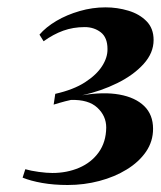

<svg xmlns="http://www.w3.org/2000/svg" viewBox="-20 -928 448 535"><path d="M168.5 -412.5Q130 -412.5 97.5 -418.2Q65 -424 43 -433L50.5 -456.5Q66 -452 88 -449Q110 -446 126 -446Q166.5 -446 200.5 -460.5Q234.5 -475 255 -503.5Q275.5 -532 276 -572.5Q276 -605 251.2 -628Q226.5 -651 177.5 -649.5Q170.5 -648 161.8 -645.8Q153 -643.5 144.5 -641Q136 -638.5 129.5 -636.5L134 -666.5Q185 -678 217 -698.8Q249 -719.5 264.5 -743.8Q280 -768 279.5 -791.5Q279.5 -823.5 260.8 -838Q242 -852.5 216 -852.5Q184 -852.5 156.2 -842.5Q128.5 -832.5 101.5 -813L90 -831.5Q108 -852.5 137.2 -869.8Q166.5 -887 202 -897.2Q237.5 -907.5 274 -907.5Q307 -907.5 337.8 -898.2Q368.5 -889 388.2 -869Q408 -849 408 -816.5Q408 -780.5 380.2 -749.8Q352.5 -719 307 -696.5Q261.5 -674 209 -662.5Q268.5 -672.5 312.8 -664.5Q357 -656.5 381.8 -632.5Q406.5 -608.5 406.5 -569Q406.5 -534 386.8 -505.2Q367 -476.5 333.2 -455.8Q299.5 -435 257 -423.8Q214.5 -412.5 168.5 -412.5Z"/></svg>

Font: Merriweather 120pt ExtraBold
Style: Italic
Weight: 800
Italic angle: -7.8°
Version: Version 2.101